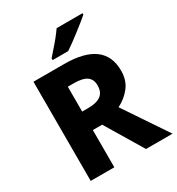

<svg xmlns="http://www.w3.org/2000/svg" viewBox="-215 -1064 1103 1197"><g transform="rotate(-30 336.5 -465.5)"><path d="M304 -714Q592 -714 592 -501Q592 -432 555.5 -385Q519 -338 464 -311L673 0H482L321 -268H254V0H84V-714ZM297 -580H254V-401H297Q358 -401 388.5 -423.5Q419 -446 419 -495Q419 -538 390 -559Q361 -580 297 -580ZM563 -921Q547 -907 522 -887Q497 -867 468.5 -845Q440 -823 413.5 -803.5Q387 -784 367 -771H255V-784Q271 -803 294 -828.5Q317 -854 339 -881.5Q361 -909 376 -931H563Z"/></g></svg>

Font: Noto Sans Sinhala UI ExtraBold
Style: Regular
Weight: 800
Designer: Jelle Bosma - Monotype Design Team
Foundry: Monotype Imaging Inc.
Version: Version 2.006; ttfautohint (v1.8.4.7-5d5b)